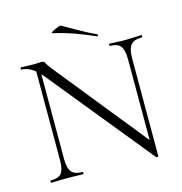

<svg xmlns="http://www.w3.org/2000/svg" viewBox="-115 -888 955 1006"><g transform="rotate(-15 362.5 -385.0)"><path d="M118 -104V-602L140 -600V-104Q140 -53 157 -32.5Q174 -12 216 -12Q219 -12 219 -6Q219 0 216 0Q197 0 176.5 -1Q156 -2 131 -2Q107 -2 85 -1Q63 0 43 0Q41 0 41 -6Q41 -12 43 -12Q87 -12 102.5 -32.5Q118 -53 118 -104ZM621 11Q621 13 616 13.5Q611 14 609 13L157 -543Q123 -584 96.5 -598.5Q70 -613 46 -613Q43 -613 43 -619Q43 -625 46 -625Q63 -625 81 -624Q99 -623 113 -623Q127 -623 139.5 -624Q152 -625 158 -625Q171 -625 176 -613.5Q181 -602 204 -573L613 -65ZM621 -520V11L599 -20V-520Q599 -571 583 -592Q567 -613 525 -613Q523 -613 523 -619Q523 -625 525 -625Q545 -625 565.5 -623.5Q586 -622 611 -622Q634 -622 657 -623.5Q680 -625 699 -625Q702 -625 702 -619Q702 -613 699 -613Q656 -613 638.5 -592Q621 -571 621 -520ZM473 -679Q422 -702 369.5 -721Q317 -740 250 -756Q245 -757 251.5 -761.5Q258 -766 269.5 -771.5Q281 -777 291.5 -780.5Q302 -784 305 -782Q346 -759 387 -735.5Q428 -712 477 -689Q481 -688 479 -682.5Q477 -677 473 -679Z"/></g></svg>

Font: Cormorant Light Light
Style: Regular
Weight: 300
Version: Version 4.000